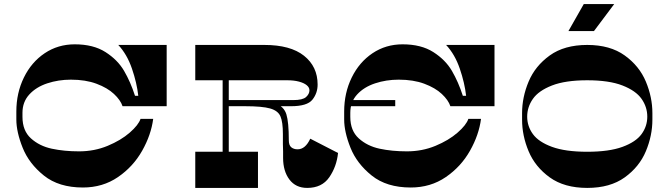

<svg xmlns="http://www.w3.org/2000/svg" viewBox="-20 -920 3279 940"><path d="M327 -530Q266 -530 211.5 -512Q157 -494 123.5 -457.5Q90 -421 90 -368V-348Q90 -280 131.5 -242.5Q173 -205 233.5 -192Q294 -179 367 -179Q442 -179 507 -206Q572 -233 615 -270.5Q658 -308 668 -338H730Q720 -260 676 -182Q632 -104 557.5 -53Q483 -2 386 -2Q268 -2 195 -60.5Q122 -119 91 -196.5Q60 -274 60 -335V-374Q60 -465 97 -540.5Q134 -616 199 -659.5Q264 -703 346 -703Q437 -703 496.5 -665Q556 -627 587.5 -573Q619 -519 641 -451H657Q650 -514 626 -584Q602 -654 559 -700H796V-400H580Q570 -430 538 -460Q506 -490 452.5 -510Q399 -530 327 -530Z M1070 -588H1100V-166H1070ZM1274 -700Q1402 -700 1468.5 -647Q1535 -594 1535 -506Q1535 -464 1509.5 -432Q1484 -400 1405 -400H1086V-430H1416Q1462 -430 1478.5 -445Q1495 -460 1495 -478Q1495 -492 1481.5 -503Q1468 -514 1443.5 -520.5Q1419 -527 1387 -527H936V-700ZM1188 -430Q1285 -430 1327.5 -414.5Q1370 -399 1382 -360.5Q1394 -322 1394 -233Q1394 -209 1406 -199Q1418 -189 1437 -189Q1475 -189 1499 -241L1635 -171Q1628 -104 1592 -52Q1556 0 1484 0Q1428 0 1397 -41Q1366 -82 1366 -147Q1366 -161 1366 -178.5Q1366 -196 1365 -214Q1365 -229 1365 -242Q1365 -255 1365 -264Q1365 -323 1353 -350.5Q1341 -378 1302.5 -389Q1264 -400 1180 -400H1078V-430ZM1243 -177V0H936V-177Z M1932 -530Q1871 -530 1816.5 -512Q1762 -494 1728.5 -457.5Q1695 -421 1695 -368V-348Q1695 -280 1736.5 -242.5Q1778 -205 1838.5 -192Q1899 -179 1972 -179Q2047 -179 2112 -206Q2177 -233 2220 -270.5Q2263 -308 2273 -338H2335Q2325 -260 2281 -182Q2237 -104 2162.5 -53Q2088 -2 1991 -2Q1873 -2 1800 -60.5Q1727 -119 1696 -196.5Q1665 -274 1665 -335V-374Q1665 -465 1702 -540.5Q1739 -616 1804 -659.5Q1869 -703 1951 -703Q2042 -703 2101.5 -665Q2161 -627 2192.5 -573Q2224 -519 2246 -451H2262Q2255 -514 2231 -584Q2207 -654 2164 -700H2401V-400H2185Q2175 -430 2143 -460Q2111 -490 2057.5 -510Q2004 -530 1932 -530ZM1684 -400V-430H1915V-400Z M3174 -334Q3174 -256 3142 -179.5Q3110 -103 3038.5 -51.5Q2967 0 2855 0Q2743 0 2671.5 -51.5Q2600 -103 2568 -179.5Q2536 -256 2536 -334V-366Q2536 -444 2568 -520.5Q2600 -597 2671.5 -648.5Q2743 -700 2855 -700Q2967 -700 3038.5 -648.5Q3110 -597 3142 -520.5Q3174 -444 3174 -366ZM2855 -177Q2962 -177 3027.5 -201Q3093 -225 3121 -263.5Q3149 -302 3149 -349Q3149 -396 3121 -436Q3093 -476 3027.5 -501.5Q2962 -527 2855 -527Q2748 -527 2682.5 -501.5Q2617 -476 2589 -436Q2561 -396 2561 -349Q2561 -302 2589 -263.5Q2617 -225 2682.5 -201Q2748 -177 2855 -177ZM2987 -900 2888 -768H2763L2838 -900Z"/></svg>

Font: Space Cowgirl
Style: Regular
Weight: 400
Designer: Valery Marier
Foundry: Valery Marier
Version: Version 1.000